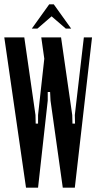

<svg xmlns="http://www.w3.org/2000/svg" viewBox="-24 -873 448 893"><path d="M312 -338 313 -298H325L324 -338L366 -699H404L324 0H268L211 -405L209 -445H198V-405L153 0H97L-4 -699H89L141 -338L142 -298H153V-338L182 -600L168 -699H260ZM205 -853H226L307 -740H282L216 -797L150 -740H124Z"/></svg>

Font: Moniqa ExtBd Cond Paragraph
Style: Regular
Weight: 800
Width: 3
Designer: Rajesh Rajput
Foundry: Rajesh Rajput
Version: Version 1.000